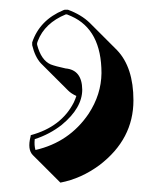

<svg xmlns="http://www.w3.org/2000/svg" viewBox="-20 -152 342 399"><path d="M46.9 -58.1V-64Q62.5 -110.4 111.8 -130.9Q113.8 -131.8 115.2 -131.8H121.1Q148.9 -121.6 166.5 -104.5L223.1 -47.9Q257.3 -12.2 257.3 56.6Q257.3 137.2 187 190.9Q148.9 219.2 105.5 227.5L48.8 170.9L48.3 170.4Q36.6 158.7 43.5 131.8Q43.9 129.9 43.9 128.9Q107.4 111.8 133.3 61Q136.7 53.7 138.7 47.4Q127.9 42.5 121.6 36.1L64.9 -20.5Q52.7 -33.7 46.9 -58.1ZM57.1 -59.1Q65.4 -26.9 85.4 -18.1Q95.7 -14.2 116.2 -9.8Q150.4 -6.8 150.9 34.2Q150.9 72.3 108.4 107.4Q83.5 127 52.2 137.2Q50.8 149.9 53.7 159.7Q124 143.6 164.1 84.5Q190.4 44.4 190.9 0Q190.9 -90.3 128.4 -118.2Q123.5 -120.1 119.1 -122.1H116.7Q72.8 -104 58.6 -66.9Q57.6 -64.5 57.1 -62.5Z"/></svg>

Font: Linux Biolinum Shadow O
Style: Bold
Weight: 700
Designer: Philipp H. Poll
Foundry: Philipp H. Poll
Version: Version 0.9.2